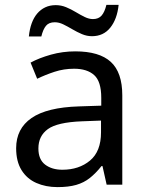

<svg xmlns="http://www.w3.org/2000/svg" viewBox="-20 -755 601 785"><path d="M288 -545Q386 -545 433 -502Q480 -459 480 -365V0H416L399 -76H395Q372 -47 347.5 -27.5Q323 -8 291.5 1Q260 10 215 10Q167 10 128.5 -7Q90 -24 68 -59.5Q46 -95 46 -149Q46 -229 109 -272.5Q172 -316 303 -320L394 -323V-355Q394 -422 365 -448Q336 -474 283 -474Q241 -474 203 -461.5Q165 -449 132 -433L105 -499Q140 -518 188 -531.5Q236 -545 288 -545ZM314 -259Q214 -255 175.5 -227Q137 -199 137 -148Q137 -103 164.5 -82Q192 -61 235 -61Q303 -61 348 -98.5Q393 -136 393 -214V-262ZM98 -606Q101 -636 109.5 -659.5Q118 -683 132 -699.5Q146 -716 165 -725Q184 -734 208 -734Q230 -734 250.5 -725.5Q271 -717 290 -705.5Q309 -694 326.5 -685.5Q344 -677 360 -677Q383 -677 395.5 -691.5Q408 -706 415 -735H465Q459 -677 431 -642Q403 -607 356 -607Q335 -607 315 -615.5Q295 -624 275.5 -635.5Q256 -647 238.5 -655.5Q221 -664 204 -664Q180 -664 168 -649.5Q156 -635 149 -606Z"/></svg>

Font: Noto Sans Telugu
Style: Regular
Weight: 400
Designer: Jelle Bosma - Monotype Design Team
Foundry: Monotype Imaging Inc.
Version: Version 2.003